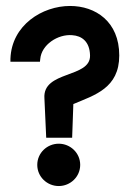

<svg xmlns="http://www.w3.org/2000/svg" viewBox="-20 -614 438 644"><path d="M15 -407H114L115 -416C119 -464 174 -500 222 -496C254 -494 281 -475 282 -428C284 -351 122 -378 129 -284L135 -152H222L226 -265C297 -295 380 -318 380 -428C380 -542 300 -594 215 -594C122 -594 19 -530 15 -417ZM105 -61C105 -21 138 10 177 10C216 10 249 -21 249 -61C249 -101 216 -132 177 -132C138 -132 105 -101 105 -61Z"/></svg>

Font: Charger Pro
Style: ExBdNar
Weight: 400
Designer: Jasper
Foundry: Cannot Into Space Fonts
Version: Version 1.09